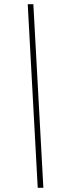

<svg xmlns="http://www.w3.org/2000/svg" viewBox="-20 -780 306 921"><path d="M161 121H188L140 -760H113Z"/></svg>

Font: Noto Serif SemiCondensed Thin
Style: Italic
Weight: 100
Width: 4
Italic angle: -12°
Designer: Monotype Design Team
Foundry: Monotype Imaging Inc.
Version: Version 2.013